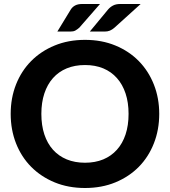

<svg xmlns="http://www.w3.org/2000/svg" viewBox="-20 -933 851 961"><path d="M777 -363Q777 -283.5 750.2 -215.5Q723.5 -147.5 674.8 -98Q626 -48.5 557.5 -20.2Q489 8 405.5 8Q322 8 253.5 -20.2Q185 -48.5 136 -98Q87 -147.5 60.2 -215.5Q33.5 -283.5 33.5 -363Q33.5 -442.5 60.2 -510.2Q87 -578 136 -627.5Q185 -677 253.5 -705.2Q322 -733.5 405.5 -733.5Q489 -733.5 557.5 -705.2Q626 -677 674.8 -627.2Q723.5 -577.5 750.2 -509.8Q777 -442 777 -363ZM623.5 -363Q623.5 -420 608.5 -465.2Q593.5 -510.5 565.2 -542.2Q537 -574 496.8 -590.8Q456.5 -607.5 405.5 -607.5Q354.5 -607.5 314 -590.8Q273.5 -574 245.2 -542.2Q217 -510.5 202 -465.2Q187 -420 187 -363Q187 -305.5 202 -260.2Q217 -215 245.2 -183.5Q273.5 -152 314 -135.2Q354.5 -118.5 405.5 -118.5Q456.5 -118.5 496.8 -135.2Q537 -152 565.2 -183.5Q593.5 -215 608.5 -260.2Q623.5 -305.5 623.5 -363ZM480.5 -913 377 -794.5Q366 -785 356.8 -780Q347.5 -775 332 -775H267L334 -885Q342 -898 355.8 -905.5Q369.5 -913 391 -913ZM684 -913 553 -794.5Q541.5 -784.5 530.2 -779.8Q519 -775 503.5 -775H429.5L520.5 -885Q531 -897.5 545.5 -905.2Q560 -913 581.5 -913Z"/></svg>

Font: Lato 2
Style: Regular
Weight: 800
Designer: Lukasz Dziedzic with Adam Twardoch and Botio Nikoltchev
Foundry: tyPoland Lukasz Dziedzic
Version: Version 2.015; 2015-08-06; http://www.latofonts.com/